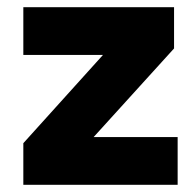

<svg xmlns="http://www.w3.org/2000/svg" viewBox="-20 -515 540 535"><path d="M45 0V-116L304 -403L303 -362H45V-495H465V-380L200 -88L202 -133H475V0Z"/></svg>

Font: Nunito Sans 11pt Black
Style: Regular
Weight: 900
Version: Version 3.101;gftools[0.9.27]